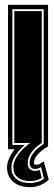

<svg xmlns="http://www.w3.org/2000/svg" viewBox="-20 -613 221 791"><path d="M103 158Q60 158 34.5 136Q9 114 9 76Q9 59 17.5 40Q26 21 41 2H13V-593H178V-10Q120 24 120 58Q120 66 131 66Q138 66 146 61Q154 56 160 52L181 127Q168 140 148 149Q128 158 103 158ZM103 141Q120 141 136.5 136Q153 131 161 123L149 75Q138 83 123 83Q114 83 108 76Q102 69 102 59Q102 17 160 -20V-575H31V-16H82Q63 0 45 25Q27 50 27 76Q27 107 47 124Q67 141 103 141ZM103 133Q72 133 53.5 118.5Q35 104 35 76Q35 55 47.5 35Q60 15 76.5 -1Q93 -17 105 -24H39V-567H152V-24Q123 -5 108.5 16.5Q94 38 94 59Q94 76 103 83.5Q112 91 123 91Q131 91 136 89.5Q141 88 144 87L152 120Q147 124 134 128.5Q121 133 103 133Z"/></svg>

Font: Alumni Sans Collegiate One SC
Style: Regular
Weight: 400
Designer: Robert E. Leuschke
Foundry: Robert E. Leuschke
Version: Version 1.100